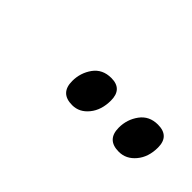

<svg xmlns="http://www.w3.org/2000/svg" viewBox="-1 -914 461 461"><g transform="rotate(45 229.5 -683.5)"><path d="M362.8 -627.4Q321.8 -627.4 321.8 -668.5Q321.8 -696.3 337.9 -718.3Q354 -740.2 383.3 -740.2Q422.4 -740.2 422.4 -701.2Q422.4 -668.9 405 -648.2Q387.7 -627.4 362.8 -627.4ZM204.6 -627.4Q163.6 -627.4 163.6 -668.5Q163.6 -696.3 179.4 -718.3Q195.3 -740.2 225.1 -740.2Q262.7 -740.2 262.7 -701.2Q262.7 -668.9 245.8 -648.2Q229 -627.4 204.6 -627.4Z"/></g></svg>

Font: Open Sans Condensed SemiBold
Style: Italic
Weight: 600
Width: 3
Italic angle: -12°
Designer: Monotype Design Team
Foundry: Monotype Imaging Inc.
Version: Version 3.000; ttfautohint (v1.8.4)